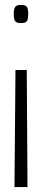

<svg xmlns="http://www.w3.org/2000/svg" viewBox="-20 -556 171 782"><path d="M95 -499Q95 -478 89.5 -470Q84 -462 66 -462Q47 -462 41.5 -470Q36 -478 36 -499Q36 -520 42 -528Q48 -536 66 -536Q84 -536 89.5 -528Q95 -520 95 -499ZM89 -271 92 206H39L43 -271Z"/></svg>

Font: Georama Extra Condensed Light
Style: Regular
Weight: 300
Width: 2
Designer: Jean-Baptiste Levee
Foundry: Production Type
Version: Version 1.000